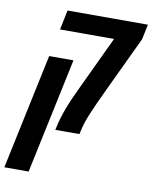

<svg xmlns="http://www.w3.org/2000/svg" viewBox="-146 -700 802 1011"><g transform="rotate(10 255.0 -194.5)"><path d="M544.9 -548.8 404.3 -251.5Q363.8 -166.5 341.6 -112.8Q319.3 -59.1 310.5 -16.6L306.6 0H177.7L181.6 -16.6Q200.2 -107.4 268.1 -246.6L399.4 -524.9H110.4L132.3 -629.9H562ZM77.6 240.7H-52.2L78.6 -377H208.5Z"/></g></svg>

Font: Open Sans Hebrew Condensed
Style: Bold Italic
Weight: 700
Width: 3
Italic angle: -12°
Foundry: Ascender Corporation, Yanek Iontef
Version: Version 2.001;PS 002.001;hotconv 1.0.70;makeotf.lib2.5.58329